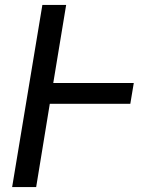

<svg xmlns="http://www.w3.org/2000/svg" viewBox="-20 -755 640 775"><path d="M29 0 151 -735H247L195 -420H520L506 -336H181L126 0Z"/></svg>

Font: Iosevka SS04 Md Ex Obl
Style: Regular
Weight: 500
Width: 7
Italic angle: -9°
Monospace: yes
Designer: Belleve Invis
Foundry: Belleve Invis
Version: Version 19.0.0; ttfautohint (v1.8.4)